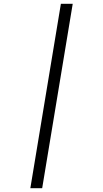

<svg xmlns="http://www.w3.org/2000/svg" viewBox="-20 -843 540 1006"><path d="M139 143 299 -823H361L201 143Z"/></svg>

Font: Iosevka Light
Style: Italic
Weight: 300
Italic angle: -9°
Monospace: yes
Designer: Belleve Invis
Foundry: Belleve Invis
Version: Version 32.5.0; ttfautohint (v1.8.4)